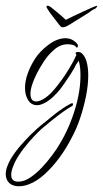

<svg xmlns="http://www.w3.org/2000/svg" viewBox="-83 -365 358 668"><path d="M255 -345Q255 -345 255 -343Q252 -335 240 -331Q227 -321 202 -306Q177 -291 160 -280Q154 -276 147.5 -273Q141 -270 136 -270Q131 -270 128 -273Q125 -276 122 -280Q114 -291 102 -306Q90 -321 84 -331Q83 -333 80.5 -337Q78 -341 79 -343Q79 -345 83 -345Q87 -346 100 -335.5Q113 -325 127 -313Q141 -301 146 -296Q154 -300 170.5 -308Q187 -316 205.5 -324.5Q224 -333 238 -339Q252 -345 255 -345ZM-17 283Q-45 283 -57 264Q-63 253 -63 241Q-63 228 -58 214.5Q-53 201 -45 187Q-31 164 -12 142Q7 120 25.5 102Q44 84 56 74Q77 57 105.5 34Q134 11 164 -5Q166 -6 168 -6Q171 -6 171 -3Q171 3 166 5Q153 12 133 26.5Q113 41 94 56.5Q75 72 61 84Q51 93 34 111Q17 129 -0.5 151.5Q-18 174 -30 197Q-34 205 -39 218.5Q-44 232 -44 244Q-44 254 -38.5 260.5Q-33 267 -20 267Q1 267 22.5 252.5Q44 238 63.5 217Q83 196 99 174.5Q115 153 124 137Q160 78 180.5 6.5Q201 -65 196 -127Q195 -134 194 -140.5Q193 -147 191 -154Q189 -151 187 -148Q185 -145 182 -141Q175 -126 163 -107.5Q151 -89 140.5 -74Q130 -59 126 -54Q102 -25 81.5 -12Q61 1 46 1Q26 1 15 -16.5Q4 -34 4 -59Q4 -105 39 -161Q56 -187 86 -209.5Q116 -232 145 -232Q169 -232 186 -212Q189 -208 187.5 -202.5Q186 -197 182 -201Q178 -207 169.5 -209Q161 -211 153 -211Q128 -211 107 -193.5Q86 -176 70.5 -152.5Q55 -129 45 -109Q23 -65 23 -39Q23 -12 43 -12Q56 -12 74.5 -24.5Q93 -37 115 -65Q120 -71 132 -87.5Q144 -104 158 -127Q172 -150 182 -172Q182 -173 182.5 -173Q183 -173 183 -174Q182 -175 180 -179V-180Q180 -184 189 -184Q197 -184 201 -180Q213 -170 218.5 -149.5Q224 -129 224 -103Q224 -69 216 -29.5Q208 10 195.5 47Q183 84 167 113Q149 149 124.5 182.5Q100 216 72.5 241Q45 266 18 276Q0 283 -17 283Z"/></svg>

Font: Waterfall
Style: Regular
Weight: 400
Designer: Robert E. Leuschke
Foundry: Robert E. Leuschke
Version: Version 1.010; ttfautohint (v1.8.3)